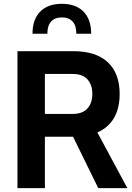

<svg xmlns="http://www.w3.org/2000/svg" viewBox="-20 -974 684 994"><path d="M148.3 -799.5H225.2Q225.2 -841.4 244.6 -862.6Q264 -883.8 300.2 -883.8Q336.4 -883.8 355.8 -862.6Q375.2 -841.4 375.2 -799.5H452Q452 -873.2 412.5 -913.7Q372.9 -954.3 300.2 -954.3Q227.5 -954.3 187.9 -913.7Q148.3 -873.2 148.3 -799.5ZM456.7 -339.4H322.3L488.7 0H639.3ZM212.4 0V-266H359.6Q477 -266 538.2 -323.2Q599.5 -380.4 599.5 -487.3Q599.5 -594.1 538.2 -651.6Q476.8 -709.1 359.6 -709.1H70.4V0ZM212.4 -591.1H355.9Q407.3 -591.1 432.7 -563.1Q458 -535.2 458 -487.8Q458 -440.3 432.5 -412.3Q407 -384.2 355.9 -384.2H212.4Z"/></svg>

Font: Estedad VF
Style: Regular
Weight: 100
Designer: Amin Abedi
Version: Version 7.3